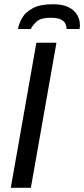

<svg xmlns="http://www.w3.org/2000/svg" viewBox="-20 -888 398 908"><path d="M31 0 152 -686H247L126 0ZM65 -751Q70 -779 86 -805.5Q102 -832 136.5 -850Q171 -868 231 -868Q277 -868 305 -853.5Q333 -839 345.5 -816.5Q358 -794 358 -769Q358 -765 357.5 -760Q357 -755 356 -751H295Q295 -762 290 -774.5Q285 -787 268.5 -795.5Q252 -804 220 -804Q172 -804 152.5 -785.5Q133 -767 126 -751Z"/></svg>

Font: Archivo VF Beta
Style: Italic
Weight: 400
Italic angle: -10°
Designer: Hector Gatti
Foundry: Omnibus-Type
Version: Version 1.002